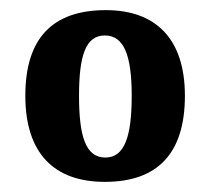

<svg xmlns="http://www.w3.org/2000/svg" viewBox="-20 -739 415 379"><path d="M187 -380C291 -380 345 -436 345 -550C345 -664 286 -719 189 -719C84 -719 30 -664 30 -550C30 -436 87 -380 187 -380ZM188 -428C149 -428 136 -470 136 -550C136 -629 149 -669 187 -669C225 -669 240 -629 240 -550C240 -470 226 -428 188 -428Z"/></svg>

Font: Noto Serif Thai ExtraCondensed ExtraBold
Style: Regular
Weight: 800
Width: 2
Designer: Monotype Design Team
Foundry: Monotype Imaging Inc.
Version: Version 2.002